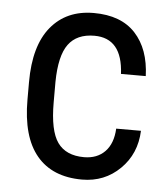

<svg xmlns="http://www.w3.org/2000/svg" viewBox="-45 -579 551 630"><g transform="rotate(5 231.0 -264.0)"><path d="M247.6 -463.9Q189.9 -463.9 162.1 -426Q134.3 -388.2 133.3 -301.8V-234.4Q133.3 -141.1 160.9 -102.5Q188.5 -64 248 -64Q291 -64 316.9 -90.6Q342.8 -117.2 345.2 -166.5H426.8Q423.8 -90.3 372.8 -40.3Q321.8 9.8 248 9.8Q149.9 9.8 98.4 -52Q46.9 -113.8 46.9 -235.8V-293.9Q46.9 -413.6 98.1 -475.8Q149.4 -538.1 239.3 -538.1Q329.1 -538.1 376.5 -486.8Q423.8 -435.5 426.8 -346.7H345.2Q339.4 -463.9 247.6 -463.9Z"/></g></svg>

Font: RobotoCondensed-Regular
Style: Regular
Weight: 400
Designer: Google
Version: Version 2.001201; 2014